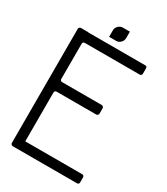

<svg xmlns="http://www.w3.org/2000/svg" viewBox="-205 -931 890 1022"><g transform="rotate(30 240.0 -420.0)"><path d="M239.3 -760.7Q231.4 -760.7 215.8 -760.7Q200.2 -760.7 200.2 -760.7Q200.2 -769.5 200.2 -780.3Q200.2 -792 200.2 -800.8Q200.2 -816.4 211.9 -828.1Q223.6 -839.8 239.3 -839.8Q255.9 -839.8 267.6 -828.1Q278.3 -816.4 278.3 -800.8Q278.3 -784.2 267.6 -772.5Q255.9 -761.7 239.3 -760.7ZM243.2 -839.8Q251 -839.8 266.6 -839.8Q282.2 -839.8 282.2 -839.8Q282.2 -831.1 282.2 -820.3Q282.2 -808.6 282.2 -800.8Q282.2 -784.2 270.5 -772.5Q258.8 -760.7 243.2 -760.7Q226.6 -760.7 214.8 -772.5Q203.1 -784.2 203.1 -800.8Q203.1 -816.4 214.8 -828.1Q226.6 -839.8 243.2 -839.8ZM442.4 -668Q330.1 -668 104.5 -668Q99.6 -668 95.7 -665Q91.8 -661.1 91.8 -656.2Q91.8 -584 91.8 -438.5Q91.8 -433.6 95.7 -429.7Q99.6 -426.8 104.5 -426.8Q185.5 -426.8 347.7 -426.8Q352.5 -426.8 356.4 -422.9Q360.4 -418.9 360.4 -414.1Q360.4 -403.3 360.4 -380.9Q360.4 -376 356.4 -372.1Q352.5 -368.2 347.7 -368.2Q266.6 -368.2 104.5 -368.2Q99.6 -368.2 95.7 -365.2Q91.8 -361.3 91.8 -356.4Q91.8 -242.2 91.8 -15.6Q91.8 -10.7 88.9 -6.8Q85 -2.9 80.1 -2.9Q68.4 -2.9 46.9 -2.9Q42 -2.9 38.1 -6.8Q34.2 -10.7 34.2 -15.6Q34.2 -102.5 34.2 -278.3Q34.2 -423.8 34.2 -713.9Q34.2 -719.7 38.1 -722.7Q42 -726.6 46.9 -726.6Q61.5 -726.6 91.8 -726.6Q91.8 -726.6 91.8 -725.6Q209 -725.6 442.4 -725.6Q447.3 -725.6 451.2 -722.7Q454.1 -718.8 454.1 -713.9Q454.1 -703.1 454.1 -680.7Q454.1 -675.8 451.2 -671.9Q447.3 -668 442.4 -668ZM442.4 0Q310.5 0 46.9 0Q42 0 38.1 -3.9Q34.2 -6.8 34.2 -12.7Q34.2 -22.5 34.2 -43Q34.2 -47.9 38.1 -51.8Q42 -55.7 46.9 -55.7Q96.7 -55.7 195.3 -55.7Q277.3 -55.7 442.4 -55.7Q447.3 -55.7 451.2 -51.8Q454.1 -47.9 454.1 -43Q454.1 -33.2 454.1 -12.7Q454.1 -6.8 451.2 -3.9Q447.3 0 442.4 0Z"/></g></svg>

Font: Citrica
Style: Regular
Weight: 400
Designer: Mario Otalvaro
Version: Version 1.0